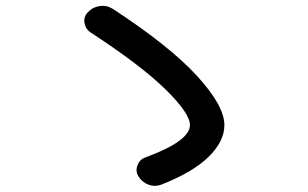

<svg xmlns="http://www.w3.org/2000/svg" viewBox="-20 -685 1040 648"><path d="M286.1 -575.2Q268.6 -586.9 265.1 -607.9Q261.7 -628.9 277.3 -644.5Q293 -661.1 316.4 -664.6Q339.8 -668 360.4 -655.3Q551.8 -530.3 644.5 -429.2Q737.3 -328.1 737.3 -262.7Q737.3 -208 684.1 -155.8Q630.9 -103.5 523.4 -61.5Q502 -53.7 480.5 -62Q459 -70.3 447.3 -89.8Q436.5 -106.4 443.8 -126.5Q451.2 -146.5 469.7 -153.3Q621.1 -209 621.1 -262.7Q621.1 -302.7 537.6 -384.3Q454.1 -465.8 286.1 -575.2Z"/></svg>

Font: Rounded Mgen+ 1mn medium
Style: Regular
Weight: 500
Designer: [Source Han Sans]
Ryoko NISHIZUKA  (kana & ideographs); Paul D. Hunt (Latin, Greek & Cyrillic); Wenlong ZHANG  (bopomofo
Version: Version 1.059.20150602